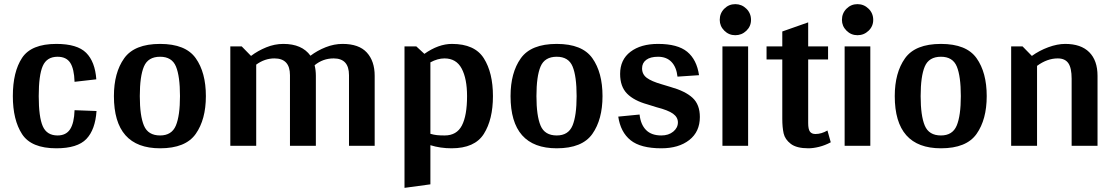

<svg xmlns="http://www.w3.org/2000/svg" viewBox="-20 -704 5385 927"><path d="M258 -50Q299 -50 318.5 -80Q338 -110 340 -172L446 -168Q440 -78 397 -33Q354 12 252 12Q131 12 86.5 -56.5Q42 -125 42 -240Q42 -357 86.5 -424.5Q131 -492 252 -492Q353 -492 396 -449Q439 -406 445 -321L340 -309Q338 -372 319 -401Q300 -430 258 -430Q206 -430 186.5 -385.5Q167 -341 167 -240Q167 -139 186.5 -94.5Q206 -50 258 -50Z M530 -240Q530 -353 579.5 -422.5Q629 -492 753 -492Q876 -492 925 -423Q974 -354 974 -240Q974 -127 925 -57.5Q876 12 753 12Q530 12 530 -240ZM849 -240Q849 -336 829.5 -383Q810 -430 753 -430Q695 -430 675 -383Q655 -336 655 -240Q655 -145 675 -97.5Q695 -50 753 -50Q809 -50 829 -97.5Q849 -145 849 -240Z M1789 -338V0H1665V-341Q1665 -422 1591 -422Q1539 -422 1499 -389Q1505 -365 1505 -338V0H1380V-341Q1380 -422 1305 -422Q1258 -422 1217 -392V0H1092V-480H1147L1192 -434Q1225 -459 1265.5 -475.5Q1306 -492 1348 -492Q1438 -492 1479 -435Q1512 -460 1552.5 -476Q1593 -492 1634 -492Q1713 -492 1751 -450.5Q1789 -409 1789 -338Z M2360 -240Q2360 -127 2316 -57.5Q2272 12 2160 12Q2106 12 2058 -3V186L1933 203V-480H1990L2029 -444Q2097 -492 2162 -492Q2272 -492 2316 -422.5Q2360 -353 2360 -240ZM2235 -240Q2235 -324 2209 -373Q2183 -422 2126 -422Q2093 -422 2058 -403V-58Q2075 -53 2090 -51.5Q2105 -50 2127 -50Q2185 -50 2210 -98Q2235 -146 2235 -240Z M2445 -240Q2445 -353 2494.5 -422.5Q2544 -492 2668 -492Q2791 -492 2840 -423Q2889 -354 2889 -240Q2889 -127 2840 -57.5Q2791 12 2668 12Q2445 12 2445 -240ZM2764 -240Q2764 -336 2744.5 -383Q2725 -430 2668 -430Q2610 -430 2590 -383Q2570 -336 2570 -240Q2570 -145 2590 -97.5Q2610 -50 2668 -50Q2724 -50 2744 -97.5Q2764 -145 2764 -240Z M3359 -139Q3359 -68 3308 -28Q3257 12 3173 12Q3073 12 3024.5 -27Q2976 -66 2965 -141L3068 -151Q3073 -103 3099 -76.5Q3125 -50 3173 -50Q3208 -50 3230.5 -68.5Q3253 -87 3253 -113Q3253 -138 3229.5 -155Q3206 -172 3151 -186L3106 -200Q3041 -218 3007.5 -252Q2974 -286 2974 -347Q2974 -416 3024 -454Q3074 -492 3157 -492Q3252 -492 3298 -454Q3344 -416 3355 -341L3251 -334Q3246 -380 3222 -405Q3198 -430 3157 -430Q3120 -430 3100 -415Q3080 -400 3080 -374Q3080 -345 3103 -328Q3126 -311 3175 -297L3218 -284Q3289 -264 3324 -231.5Q3359 -199 3359 -139Z M3455 -608Q3455 -640 3477 -662Q3499 -684 3530 -684Q3561 -684 3583.5 -662Q3606 -640 3606 -608Q3606 -577 3583.5 -555.5Q3561 -534 3530 -534Q3499 -534 3477 -556Q3455 -578 3455 -608ZM3592 0H3468V-480H3592Z M3991 -17Q3963 -2 3934.5 5Q3906 12 3883 12Q3826 12 3798 -9.5Q3770 -31 3763.5 -60Q3757 -89 3757 -130V-417H3681V-480H3757V-552L3882 -596V-480H3978V-417H3882V-110Q3882 -80 3890.5 -68.5Q3899 -57 3917 -57Q3946 -57 3975 -74Z M4045 -608Q4045 -640 4067 -662Q4089 -684 4120 -684Q4151 -684 4173.5 -662Q4196 -640 4196 -608Q4196 -577 4173.5 -555.5Q4151 -534 4120 -534Q4089 -534 4067 -556Q4045 -578 4045 -608ZM4182 0H4058V-480H4182Z M4300 -240Q4300 -353 4349.5 -422.5Q4399 -492 4523 -492Q4646 -492 4695 -423Q4744 -354 4744 -240Q4744 -127 4695 -57.5Q4646 12 4523 12Q4300 12 4300 -240ZM4619 -240Q4619 -336 4599.5 -383Q4580 -430 4523 -430Q4465 -430 4445 -383Q4425 -336 4425 -240Q4425 -145 4445 -97.5Q4465 -50 4523 -50Q4579 -50 4599 -97.5Q4619 -145 4619 -240Z M5279 -338V0H5154V-324Q5154 -376 5138 -399Q5122 -422 5087 -422Q5036 -422 4987 -386V0H4862V-480H4917L4962 -434Q4998 -460 5041.5 -476Q5085 -492 5123 -492Q5199 -492 5239 -452Q5279 -412 5279 -338Z"/></svg>

Font: Arya
Style: Bold
Weight: 700
Designer: Eduardo Rodriguez Tunni, Modular Infotech
Foundry: Eduardo Rodriguez Tunni, Modular Infotech
Version: Version 1.002